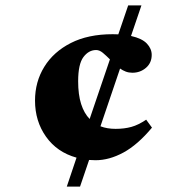

<svg xmlns="http://www.w3.org/2000/svg" viewBox="-20 -690 690 710"><path d="M227 0 263 -107Q191 -127 150.2 -184.5Q109.5 -242 109.5 -318Q109.5 -387.5 143.8 -443Q178 -498.5 242 -531Q306 -563.5 396.5 -563.5Q407.5 -563.5 417.5 -563L454 -670H503L464.5 -557Q505 -548 523 -529Q541 -510 541 -487Q541 -457.5 519.8 -439.2Q498.5 -421 469.5 -421Q456.5 -421 445.2 -425.2Q434 -429.5 424 -436.5L351.5 -223Q376 -213.5 407.5 -213.5Q440 -213.5 466 -220.8Q492 -228 520.5 -247.5L542 -218Q489 -154.5 436.5 -126Q384 -97.5 333.5 -97.5Q321 -97.5 309.5 -98.5L276 0ZM269 -389.5Q269 -340 280 -305.5Q291 -271 311.5 -250L386.5 -470.5Q373 -484 360.5 -494.5Q348 -505 335.5 -505Q308 -505 288.5 -479Q269 -453 269 -389.5Z"/></svg>

Font: Newsreader Text ExtraBold
Style: Regular
Weight: 800
Designer: Hugues Gentile
Foundry: Production Type
Version: Version 1.001